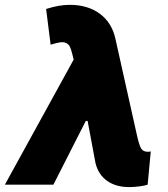

<svg xmlns="http://www.w3.org/2000/svg" viewBox="-47 -757 689 787"><path d="M483 9.9Q428.3 9.9 392.4 -15.4Q356.5 -40.8 344.5 -88.1L312.1 -261.4H304.7L171.9 0H-27L255 -512.8L249.3 -535.5Q244.3 -555.8 239.2 -565.9Q234 -576 223.9 -580.8Q213.8 -585.6 199.6 -583.5Q185.4 -581.3 160.5 -573.9L142 -720.2Q195.3 -737.2 238.6 -737.2Q312.9 -737.2 362.2 -700.6Q411.6 -664.1 426.1 -598L514.2 -203.1Q523.8 -160.2 532.1 -147.5Q540.5 -134.9 558.9 -134.9Q565.7 -134.9 571 -136.4L558.2 0Q547.6 3.9 525 6.9Q502.5 9.9 483 9.9Z"/></svg>

Font: Karasuma Gothic
Style: Italic
Weight: 900
Italic angle: -9.39999°
Designer: Rasmus Andersson / Ryoko Nishizuka
Foundry: Genbu
Version: Version 1.00